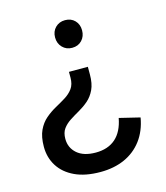

<svg xmlns="http://www.w3.org/2000/svg" viewBox="-109 -624 773 893"><g transform="rotate(-15 277.5 -177.5)"><path d="M265 185Q192 185 142 161.5Q92 138 66 97Q40 56 40 4Q40 -44 54.5 -75Q69 -106 92.5 -126Q116 -146 141.5 -160Q167 -174 190.5 -188.5Q214 -203 228.5 -223Q243 -243 243 -275V-303H334V-266Q334 -222 320.5 -193.5Q307 -165 285.5 -146.5Q264 -128 240 -114.5Q216 -101 194.5 -87Q173 -73 159.5 -54.5Q146 -36 146 -6Q146 37 177.5 64.5Q209 92 267 92Q326 92 362.5 60Q399 28 411 -36L510 -12Q499 51 466 95Q433 139 382 162Q331 185 265 185ZM287 -407Q259 -407 240.5 -426Q222 -445 222 -474Q222 -503 240.5 -521.5Q259 -540 287 -540Q316 -540 334 -521.5Q352 -503 352 -474Q352 -445 334 -426Q316 -407 287 -407Z"/></g></svg>

Font: Radio Canada Big
Style: Regular
Weight: 400
Designer: Étienne Aubert Bonn
Foundry: Coppers and Brasses
Version: Version 1.001